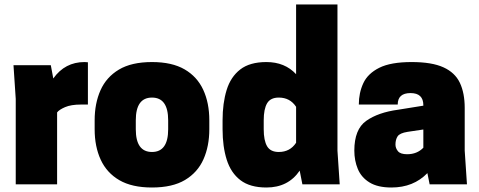

<svg xmlns="http://www.w3.org/2000/svg" viewBox="-20 -820 2131 854"><path d="M234 0H50V-380L40 -530H206L217 -471Q269 -544 356 -544L371 -543V-355H341Q296 -355 269.5 -343.5Q243 -332 234 -320Z M656 14Q567 14 511 -18.5Q455 -51 428 -109.5Q401 -168 401 -245V-285Q401 -360 427 -418.5Q453 -477 509 -510.5Q565 -544 656 -544Q745 -544 801 -511.5Q857 -479 884 -420.5Q911 -362 911 -285V-245Q911 -170 885 -111.5Q859 -53 803 -19.5Q747 14 656 14ZM656 -144Q728 -144 728 -245V-285Q728 -386 656 -386Q584 -386 584 -285V-245Q584 -144 656 -144Z M1165 14Q1092 14 1049.5 -18.5Q1007 -51 988.5 -109.5Q970 -168 970 -245V-285Q970 -361 988 -419.5Q1006 -478 1048.5 -511Q1091 -544 1165 -544Q1247 -544 1297 -490V-800H1481V-150L1491 0H1325L1313 -61Q1262 14 1165 14ZM1220 -144Q1270 -144 1297 -185V-345Q1270 -386 1220 -386Q1183 -386 1168 -360.5Q1153 -335 1153 -285V-245Q1153 -195 1168 -169.5Q1183 -144 1220 -144Z M1721 14Q1660 14 1623.5 -8.5Q1587 -31 1571.5 -68.5Q1556 -106 1556 -150Q1556 -245 1609 -282.5Q1662 -320 1751 -332L1863 -350V-352Q1863 -406 1806 -406Q1749 -406 1749 -355H1576Q1576 -407 1596 -450Q1616 -493 1667 -518.5Q1718 -544 1811 -544Q1901 -544 1952.5 -520.5Q2004 -497 2025.5 -451.5Q2047 -406 2047 -340V-150L2057 0H1891L1881 -50Q1819 14 1721 14ZM1791 -134Q1835 -134 1863 -163V-244Q1827 -239 1792.5 -233.5Q1758 -228 1748.5 -213.5Q1739 -199 1739 -177Q1739 -161 1750 -147.5Q1761 -134 1791 -134Z"/></svg>

Font: Tanohe Sans Black
Style: Regular
Weight: 900
Designer: Village Type and Design LLC & Cristiano Sobral
Foundry: Cooper Hewitt Smithsonian Design Museum
Version: Version 1.00;March 11, 2020;FontCreator 12.0.0.2522 64-bit; 